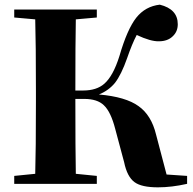

<svg xmlns="http://www.w3.org/2000/svg" viewBox="-20 -788 829 823"><path d="M782 -34V0Q716 15 657 15Q587 15 557 -7Q525 -30 512 -93L474 -235Q455 -309 425 -337Q397 -364 341 -364H303Q303 -144 305 -43L395 -34V0H41V-34L131 -43Q134 -144 134 -351V-395Q134 -602 131 -705L41 -713V-747H395V-713L305 -705Q303 -606 303 -400H336Q394 -400 427 -429Q465 -462 492 -548Q525 -662 564 -712Q603 -761 665 -768Q742 -749 742 -684Q742 -653 721 -633Q699 -611 661 -611Q626 -610 566 -638Q546 -600 525 -539Q500 -468 473 -433Q446 -400 404 -383Q519 -373 574 -333Q629 -294 649 -211L694 -40Z"/></svg>

Font: Source Han Serif SC Heavy
Style: Regular
Weight: 900
Designer: Ryoko NISHIZUKA  (kana & ideographs); Frank Grießhammer (Latin, Greek & Cyrillic); Wenlong ZHANG  (bopomofo); Sandoll Co
Foundry: Adobe Systems Incorporated
Version: Version 1.001 October 20, 2017